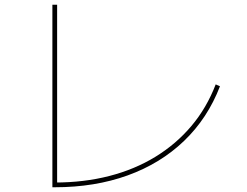

<svg xmlns="http://www.w3.org/2000/svg" viewBox="-20 -775 1040 810"><path d="M201 15V-755H221V5L211 -5Q334 -5 441 -32.5Q548 -60 635.5 -113.5Q723 -167 787.5 -243.5Q852 -320 890 -419L908 -411Q856 -276 756.5 -180.5Q657 -85 518.5 -35Q380 15 211 15Z"/></svg>

Font: M PLUS 2 Thin Thin
Style: Regular
Weight: 250
Version: Version 1.001